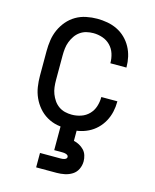

<svg xmlns="http://www.w3.org/2000/svg" viewBox="-113 -604 726 901"><g transform="rotate(15 250.0 -154.0)"><path d="M247 8Q221 8 194 2.5Q167 -3 144 -16.5Q121 -30 103.5 -50.5Q86 -71 75 -95.5Q64 -120 60 -146.5Q56 -173 56 -200V-320Q56 -347 60 -373.5Q64 -400 75 -424.5Q86 -449 103.5 -469.5Q121 -490 144 -503.5Q167 -517 194 -522.5Q221 -528 247 -528Q272 -528 297 -523.5Q322 -519 344.5 -508Q367 -497 385 -479.5Q403 -462 415 -440Q427 -418 432.5 -393.5Q438 -369 438 -344Q438 -344 438 -343.5Q438 -343 438 -342H360Q360 -342 360 -342.5Q360 -343 360 -343Q360 -366 353 -388Q346 -410 330 -426.5Q314 -443 292 -450.5Q270 -458 247 -458Q230 -458 213.5 -454Q197 -450 183 -440Q169 -430 159.5 -416Q150 -402 144 -386.5Q138 -371 136 -354Q134 -337 134 -320V-200Q134 -183 136 -166Q138 -149 144 -133.5Q150 -118 159.5 -104Q169 -90 183 -80Q197 -70 213.5 -66Q230 -62 247 -62Q270 -62 292 -69.5Q314 -77 330 -93.5Q346 -110 353 -132Q360 -154 360 -177Q360 -177 360 -177.5Q360 -178 360 -178H438Q438 -177 438 -176.5Q438 -176 438 -176Q438 -151 432.5 -126.5Q427 -102 415 -80Q403 -58 385 -40.5Q367 -23 344.5 -12Q322 -1 297 3.5Q272 8 247 8ZM150 220V150H250Q255 150 259.5 149.5Q264 149 268.5 147.5Q273 146 276.5 143Q280 140 280 135Q280 130 276.5 127Q273 124 268.5 122.5Q264 121 259.5 120.5Q255 120 250 120H211V0H289V54Q303 57 316 64Q329 71 339 81.5Q349 92 353.5 106.5Q358 121 358 135Q358 155 349.5 173Q341 191 324.5 201.5Q308 212 288.5 216Q269 220 250 220Z"/></g></svg>

Font: Zed Sans
Style: Regular
Weight: 400
Designer: Belleve Invis
Foundry: Belleve Invis
Version: Version 1.0.0; ttfautohint (v1.8.4)